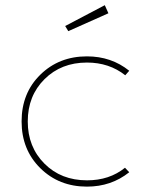

<svg xmlns="http://www.w3.org/2000/svg" viewBox="-20 -694 580 729"><path d="M62 -232.9Q62 -340.8 133.1 -410.4Q204.1 -480 310.1 -480Q402.8 -480 470.7 -425.3L455.6 -408.2Q394.5 -456.5 310.1 -456.5Q212.4 -456.5 148.9 -393.3Q85.4 -330.1 85.4 -232.9Q85.4 -136.2 148.7 -72.8Q211.9 -9.3 310.5 -9.3Q395.5 -9.3 454.6 -57.1L470.7 -40Q402.3 14.6 310.1 14.6Q204.1 14.6 133.1 -55.4Q62 -125.5 62 -232.9ZM239.3 -575.7 227.5 -595.2 377.9 -674.3 391.6 -643.6Z"/></svg>

Font: Spartan MB Thin
Style: Regular
Weight: 100
Designer: Matt Bailey, Mirko Velimirovic
Foundry: Matt Bailey
Version: Version 1.005